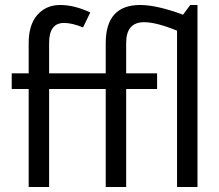

<svg xmlns="http://www.w3.org/2000/svg" viewBox="-20 -750 880 770"><path d="M177 -393V0H95V-393H27V-456H95V-577Q95 -651 130 -690.5Q165 -730 221.5 -730Q278 -730 342 -700L313 -640Q269 -658 237 -658Q177 -658 177 -578V-456H404V-577Q404 -730 542 -730Q609 -730 714 -691L743 -730H772V0H690V-627Q607 -661 558 -661Q486 -661 486 -578V-456H610V-393H486V0H404V-393Z"/></svg>

Font: Average Sans
Style: Regular
Weight: 400
Designer: Eduardo Rodriguez Tunni
Foundry: Eduardo Rodriguez Tunni
Version: Version 1.002